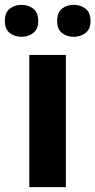

<svg xmlns="http://www.w3.org/2000/svg" viewBox="-47 -773 394 793"><path d="M225 0H74V-546H225ZM-27 -686Q-27 -721 -7 -737Q13 -753 42 -753Q70 -753 90.5 -737Q111 -721 111 -686Q111 -653 90.5 -637Q70 -621 42 -621Q13 -621 -7 -637Q-27 -653 -27 -686ZM189 -686Q189 -721 208.5 -737Q228 -753 258 -753Q286 -753 306.5 -737Q327 -721 327 -686Q327 -653 306.5 -637Q286 -621 258 -621Q228 -621 208.5 -637Q189 -653 189 -686Z"/></svg>

Font: Noto Sans Lao Looped
Style: Bold
Weight: 700
Designer: Mark Frömberg, Ben Mitchell
Foundry: The Fontpad Ltd
Version: Version 1.001